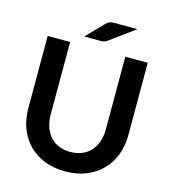

<svg xmlns="http://www.w3.org/2000/svg" viewBox="-129 -999 986 1111"><g transform="rotate(15 364.0 -444.0)"><path d="M364 -108.5Q403 -108.5 433.8 -121.5Q464.5 -134.5 485.8 -158Q507 -181.5 518.2 -215Q529.5 -248.5 529.5 -290V-723H664V-290Q664 -225.5 643.2 -170.8Q622.5 -116 583.5 -76.2Q544.5 -36.5 489 -14.2Q433.5 8 364 8Q294.5 8 239 -14.2Q183.5 -36.5 144.8 -76.2Q106 -116 85.2 -170.8Q64.5 -225.5 64.5 -290V-723H199V-290.5Q199 -249 210.2 -215.5Q221.5 -182 242.5 -158.2Q263.5 -134.5 294.2 -121.5Q325 -108.5 364 -108.5ZM556.5 -895.5 408.5 -787.5Q403 -783.5 398.2 -781Q393.5 -778.5 388.8 -777Q384 -775.5 378.8 -775Q373.5 -774.5 366.5 -774.5H269.5L367.5 -875.5Q373.5 -881.5 378.8 -885.5Q384 -889.5 389.5 -891.8Q395 -894 402 -894.8Q409 -895.5 419 -895.5Z"/></g></svg>

Font: Lato TR
Style: Bold
Weight: 700
Designer: Lukasz Dziedzic
Foundry: tyPoland Lukasz Dziedzic
Version: Version 1.104 2013